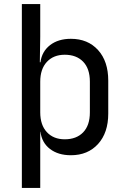

<svg xmlns="http://www.w3.org/2000/svg" viewBox="-20 -750 640 940"><path d="M87 170V-730H177V-570L175 -445H178Q185 -498 225 -529Q265 -560 327 -560Q410 -560 460 -505Q510 -450 510 -355V-194Q510 -100 460 -45Q410 10 327 10Q265 10 225 -20.5Q185 -51 178 -105H177V170ZM297 -68Q354 -68 387 -102Q420 -136 420 -200V-350Q420 -414 387 -448Q354 -482 297 -482Q242 -482 209.5 -447Q177 -412 177 -350V-200Q177 -138 209.5 -103Q242 -68 297 -68Z"/></svg>

Font: JetBrainsMono NF
Style: Regular
Weight: 400
Designer: Philipp Nurullin, Konstantin Bulenkov
Foundry: JetBrains
Version: Version 2.251; ttfautohint (v1.8.3);Nerd Fonts 2.2.2